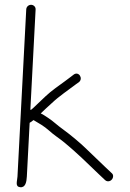

<svg xmlns="http://www.w3.org/2000/svg" viewBox="-20 -729 541 799"><path d="M89.2 -690 52.7 6C51.7 24.9 41.8 47.3 63.4 50C86.2 52.9 90.5 27.8 91.7 6L103.4 -218C108.2 -220.7 113.4 -224.3 119 -229H120C142.4 -215.8 163.5 -204.1 183.7 -186C205.4 -166.1 225.1 -154.7 249.1 -135C299.2 -93.7 343.8 -49.7 390.3 -5L417.9 21C430.7 32.1 449.9 21.6 450.7 5C451 -0.3 449.2 -4.7 445.4 -8L417.8 -34C393.4 -57.5 364.3 -85 340.7 -108C310.9 -137.2 273.5 -167.8 239.1 -193C221.2 -205.4 199.4 -226.2 182.4 -237C171.6 -243.5 160.9 -252.3 149.5 -257C163.9 -270.7 181.4 -287.5 195.7 -300C226.2 -329 263.6 -353.5 296.9 -379L308.3 -387C328 -402.8 306.8 -434.7 285.9 -418L275.5 -410C267.9 -404.7 259.9 -398.7 251.5 -392C224 -371.6 194.7 -352.2 169.2 -328L117.6 -279C114.1 -276.3 111.4 -274 109.3 -272H106.3L128.2 -690C128.7 -700.6 119.7 -709 109.2 -709C98.6 -709 89.7 -700.6 89.2 -690Z"/></svg>

Font: Just Breathe
Style: Obl1
Weight: 400
Foundry: Cannot Into Space Fonts
Version: Version 0.72